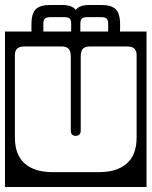

<svg xmlns="http://www.w3.org/2000/svg" viewBox="-40 -733 610 773"><path d="M443.5 -634Q443.5 -625.5 443.5 -618.8Q443.5 -612 443 -606H550V20H-20V-606H87Q86.5 -612 86.5 -619Q86.5 -626 86.5 -634Q86.5 -679 104.2 -696Q122 -713 162.5 -713H208.5Q250.5 -713 265 -693Q279.5 -713 321.5 -713H367.5Q408 -713 425.8 -696Q443.5 -679 443.5 -634ZM134.5 -637V-606H246.5V-637Q246.5 -653 240.5 -658.5Q234.5 -664 218.5 -664H163.5Q148 -664 141.2 -658.5Q134.5 -653 134.5 -637ZM283.5 -637V-606H395.5V-637Q395.5 -653 389 -658.5Q382.5 -664 366.5 -664H311.5Q296 -664 289.8 -658.5Q283.5 -653 283.5 -637ZM61 -546Q37 -546 28.5 -536.8Q20 -527.5 20 -513V-179Q20 -109.5 59.5 -74.8Q99 -40 171 -40H359Q431 -40 470.5 -74.8Q510 -109.5 510 -179V-513Q510 -527.5 501.5 -536.8Q493 -546 469 -546H322Q302.5 -546 293.8 -536.8Q285 -527.5 285 -505V-208Q285 -186 265 -186Q245 -186 245 -208V-505Q245 -527.5 236 -536.8Q227 -546 208 -546Z"/></svg>

Font: Honk Rounded
Style: Regular
Weight: 400
Designer: Noopur Datye & Yesha Goshar
Foundry: Ek Type
Version: Version 1.000